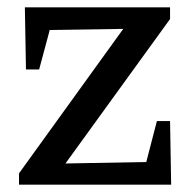

<svg xmlns="http://www.w3.org/2000/svg" viewBox="-20 -505 528 525"><path d="M32 0V-31L317 -426L116 -423L87 -315H51L48 -485H445V-453L159 -58L380 -62L409 -174H445L448 0Z"/></svg>

Font: Piazzolla Medium
Style: Regular
Weight: 500
Designer: Juan Pablo del Peral
Foundry: Huerta Tipografica
Version: Version 1.330